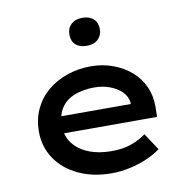

<svg xmlns="http://www.w3.org/2000/svg" viewBox="-86 -872 952 967"><g transform="rotate(-10 389.5 -388.5)"><path d="M409 10Q313 10 239 -25Q165 -60 124 -121Q83 -182 83 -259Q83 -323 107 -374.5Q131 -426 174 -462.5Q217 -499 274.5 -519Q332 -539 397 -539Q457 -539 510 -519.5Q563 -500 602.5 -465.5Q642 -431 663 -383.5Q684 -336 683 -279L682 -230H177L154 -317H579L563 -303V-325Q559 -357 535 -380.5Q511 -404 475 -417.5Q439 -431 397 -431Q340 -431 295.5 -414Q251 -397 226.5 -360.5Q202 -324 202 -268Q202 -218 230 -180Q258 -142 309 -121Q360 -100 427 -100Q488 -100 530.5 -116Q573 -132 604 -155L661 -69Q631 -46 590.5 -28.5Q550 -11 503 -0.5Q456 10 409 10ZM397 -644Q360 -644 339.5 -662.5Q319 -681 319 -715Q319 -747 340 -767Q361 -787 397 -787Q434 -787 454.5 -768Q475 -749 475 -715Q475 -684 454 -664Q433 -644 397 -644Z"/></g></svg>

Font: Lexend Giga Medium
Style: Regular
Weight: 500
Designer: Bonnie Shaver-Troup, Thomas Jockin
Foundry: Lexend
Version: Version 1.007